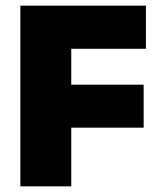

<svg xmlns="http://www.w3.org/2000/svg" viewBox="-20 -659 568 679"><path d="M52 0V-639H232V0ZM156 -207.5V-359.5H488V-207.5ZM104.5 -486.5V-639H496V-486.5Z"/></svg>

Font: Anek Bangla ExtraBold
Style: Regular
Weight: 800
Designer: Sulekha Rajkumar (Bangla), Yesha Goshar (Latin)
Foundry: Ek Type
Version: Version 1.003